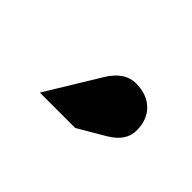

<svg xmlns="http://www.w3.org/2000/svg" viewBox="-35 -940 399 399"><g transform="rotate(45 164.5 -740.5)"><path d="M149 -781Q172 -818 204.5 -818Q237 -818 256 -799.5Q275 -781 275 -749.5Q275 -718 239 -697L181 -663H77Z"/></g></svg>

Font: Wendy One
Style: Regular
Weight: 400
Designer: Alejandro Inler
Foundry: Alejandro Inler
Version: 1.001